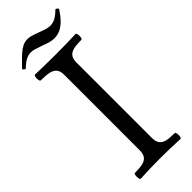

<svg xmlns="http://www.w3.org/2000/svg" viewBox="-267 -835 865 865"><g transform="rotate(-45 166.0 -402.0)"><path d="M45.4 -33.7Q76.7 -33.7 95.2 -38.1Q113.8 -42.5 123 -54.9Q132.3 -67.4 132.3 -90.8V-572.3Q132.3 -595.2 122.3 -607.4Q112.3 -619.6 92.8 -624Q73.2 -628.4 40 -628.4Q35.6 -628.4 33.7 -637.7Q31.7 -647 33.7 -656.2Q35.6 -665.5 40 -665.5Q93.8 -663.1 169.4 -663.1Q244.6 -663.1 298.3 -665.5Q302.7 -665.5 304.4 -656.2Q306.2 -647 304.4 -637.7Q302.7 -628.4 298.3 -628.4Q267.1 -628.4 248.3 -624Q229.5 -619.6 220 -607.4Q210.4 -595.2 210.4 -572.3V-90.8Q210.4 -67.4 220 -54.9Q229.5 -42.5 248 -38.1Q266.6 -33.7 298.3 -33.7Q302.7 -33.7 304.4 -24.4Q306.2 -15.1 304.4 -5.9Q302.7 3.4 298.3 3.4Q239.7 0 171.9 0Q104 0 45.4 3.4Q41 3.4 39.3 -5.9Q37.6 -15.1 39.3 -24.4Q41 -33.7 45.4 -33.7ZM157.7 -733.4Q156.2 -733.9 154.8 -734.4L149.4 -736.3Q127.4 -744.1 117.2 -746.8Q106.9 -749.5 97.7 -749.5Q80.6 -749.5 64.7 -741Q48.8 -732.4 30.8 -714.4Q29.3 -712.9 26.9 -713.6Q24.4 -714.4 21 -716.8Q17.6 -719.2 17.1 -721.7Q16.6 -724.1 17.6 -725.6Q31.7 -739.7 31.7 -739.7Q53.7 -762.7 67.9 -775.1Q82 -787.6 96.9 -795.2Q111.8 -802.7 128.4 -802.7Q139.2 -802.7 151.6 -799.3Q164.1 -795.9 187.5 -787.1Q210.9 -778.3 222.4 -775.1Q233.9 -772 244.6 -772Q261.7 -772 277.6 -780.5Q293.5 -789.1 311.5 -807.1Q313 -808.6 315.4 -807.9Q317.9 -807.1 321.3 -804.7Q324.7 -802.2 325.2 -799.6Q325.7 -796.9 324.7 -795.9Q307.6 -769.5 290.8 -752.7Q273.9 -735.8 256.1 -727.3Q238.3 -718.8 217.8 -718.8Q205.1 -718.8 192.6 -721.9Q180.2 -725.1 157.7 -733.4Z"/></g></svg>

Font: Junicode Two Beta VF
Style: Regular
Weight: 400
Designer: Peter S. Baker
Foundry: Briery Creek Software
Version: Version 1.031 beta; ttfautohint (v1.8.1.43-b0c9)